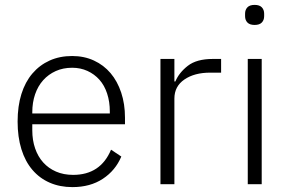

<svg xmlns="http://www.w3.org/2000/svg" viewBox="-20 -753 1183 785"><path d="M276 12Q225 12 183.5 -6Q142 -24 112.5 -58.5Q83 -93 67.5 -143Q52 -193 52 -256Q52 -319 67.5 -368.5Q83 -418 112.5 -452.5Q142 -487 183 -505.5Q224 -524 275 -524Q324 -524 364 -505.5Q404 -487 432 -454Q460 -421 475.5 -374.5Q491 -328 491 -272V-245H112V-220Q112 -180 123.5 -146.5Q135 -113 156.5 -89Q178 -65 209 -51.5Q240 -38 279 -38Q391 -38 434 -141L476 -113Q452 -56 400.5 -22Q349 12 276 12ZM275 -476Q238 -476 208 -462.5Q178 -449 156.5 -425Q135 -401 123.5 -367.5Q112 -334 112 -294V-289H429V-297Q429 -337 418 -370.5Q407 -404 386.5 -427Q366 -450 337.5 -463Q309 -476 275 -476Z M636 0V-512H693V-420H697Q712 -456 748 -484Q784 -512 850 -512H884V-456H839Q775 -456 734 -428Q693 -400 693 -350V0Z M1021 -651Q1001 -651 991.5 -661Q982 -671 982 -687V-697Q982 -713 991.5 -723Q1001 -733 1021 -733Q1041 -733 1050.5 -723Q1060 -713 1060 -697V-687Q1060 -671 1050.5 -661Q1041 -651 1021 -651ZM993 -512H1050V0H993Z"/></svg>

Font: IBM Plex Thai Light
Style: Regular
Weight: 300
Designer: Mike Abbink, Paul van der Laan, Pieter van Rosmalen, Ben Mitchell, Mark Frömberg
Foundry: Bold Monday
Version: Version 1.0